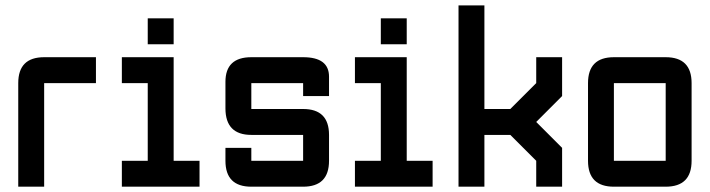

<svg xmlns="http://www.w3.org/2000/svg" viewBox="-20 -704 2677 724"><path d="M146.5 -488.3H341.8V-390.6H146.5V0H48.8V-390.6Q48.8 -488.3 146.5 -488.3Z M537.1 -537.1V-634.8H634.8V-537.1ZM439.5 0V-97.7H537.1V-390.6H439.5V-488.3H634.8V-97.7H732.4V0Z M830.1 -146.5H927.7V-97.7H1123V-195.3H927.7Q830.1 -195.3 830.1 -295.4V-395.5Q830.1 -488.3 927.7 -488.3H1123Q1220.7 -488.3 1220.7 -415V-341.8H1123V-390.6H927.7V-293H1123Q1220.7 -293 1220.7 -195.3V-97.7Q1220.7 0 1123 0H927.7Q830.1 0 830.1 -97.7Z M1416 -537.1V-634.8H1513.7V-537.1ZM1318.4 0V-97.7H1416V-390.6H1318.4V-488.3H1513.7V-97.7H1611.3V0Z M1709 -683.6H1806.6V-293H1904.3L2002 -390.6V-488.3H2099.6V-341.8L2002 -244.1L2099.6 -146.5V0H2002V-97.7L1904.3 -195.3H1806.6V0H1709Z M2490.2 0H2294.9Q2197.3 0 2197.3 -97.7V-390.6Q2197.3 -488.3 2294.9 -488.3H2490.2Q2587.9 -488.3 2587.9 -390.6V-97.7Q2587.9 0 2490.2 0ZM2490.2 -97.7V-390.6H2294.9V-97.7Z"/></svg>

Font: BabelStone Runic Ruled
Style: Regular
Weight: 400
Designer: Andrew West
Foundry: BabelStone
Version: Version 7.004 November 9, 2023